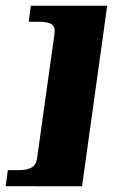

<svg xmlns="http://www.w3.org/2000/svg" viewBox="-27 -554 404 672"><path d="M163.8 -436.2Q166.8 -458.5 154.7 -468.1Q142.5 -477.7 111.4 -477.7H73.4L80.9 -534H348.2L260.2 98L-7.1 97.7L0.4 41.4H38.4Q69.5 41.4 84.7 31.7Q99.8 22.1 102.8 -0.2Z"/></svg>

Font: Genos Thin
Style: Italic
Weight: 100
Italic angle: -8°
Designer: Robert E. Leuschke
Foundry: Robert E. Leuschke
Version: Version 1.010